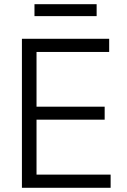

<svg xmlns="http://www.w3.org/2000/svg" viewBox="-20 -891 602 911"><path d="M84 -707H498V-644.5H153.3V-384.8H476.6V-323.2H153.3V-62.5H504.9V0H84ZM438.5 -814.5H143.6V-871.1H438.5Z"/></svg>

Font: Pretendard Light
Style: Regular
Weight: 300
Designer: Base glyphs from Inter by Rasmus Andersson; Hangeul glyphs from Noto Sans CJK(Source Han Sans) by Jang Soo-young and Kan
Foundry: Kil Hyung-jin
Version: Version 1.309